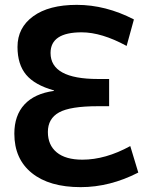

<svg xmlns="http://www.w3.org/2000/svg" viewBox="-20 -760 618 790"><path d="M202 -388Q123 -410 87.5 -452.5Q52 -495 52 -567Q52 -646 116.5 -693Q181 -740 296 -740Q415 -740 531 -680L501 -571Q398 -627 316 -627Q188 -627 188 -542Q188 -435 383 -435H429V-323H383Q269 -323 223 -297.5Q177 -272 177 -217Q177 -163 213.5 -133Q250 -103 319 -103Q414 -103 516 -159L549 -50Q432 10 312 10Q183 10 111 -48Q39 -106 39 -210Q39 -285 80.5 -330Q122 -375 202 -386Z"/></svg>

Font: Mplus 1p Bold
Style: Bold
Weight: 700
Version: Version 1.061